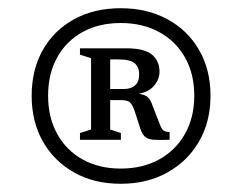

<svg xmlns="http://www.w3.org/2000/svg" viewBox="-20 -706 589 467"><path d="M273.5 -686Q338 -686 387.2 -659.2Q436.5 -632.5 464.2 -584.5Q492 -536.5 492 -473Q492 -410 464.2 -362Q436.5 -314 387.2 -286.5Q338 -259 273.5 -259Q209 -259 160.2 -286.5Q111.5 -314 84.2 -362Q57 -410 57 -473Q57 -536.5 84.2 -584.5Q111.5 -632.5 160.2 -659.2Q209 -686 273.5 -686ZM273.5 -650Q220.5 -650 180.8 -628Q141 -606 119 -566.2Q97 -526.5 97 -473Q97 -420.5 119 -380.5Q141 -340.5 180.8 -318.2Q220.5 -296 273.5 -296Q327 -296 367.2 -318.2Q407.5 -340.5 430 -380.5Q452.5 -420.5 452.5 -473Q452.5 -526.5 430 -566.2Q407.5 -606 367.2 -628Q327 -650 273.5 -650ZM215 -489.5H281Q298 -489.5 308.2 -498Q318.5 -506.5 318.5 -525.5Q318.5 -542.5 307.8 -552Q297 -561.5 267.5 -561.5H211.5L209 -588.5H287.5Q331.5 -588.5 349.8 -573Q368 -557.5 368 -531.5Q368 -511.5 352.5 -495Q337 -478.5 301.5 -475.5V-479Q325.5 -478.5 335.5 -472.5Q345.5 -466.5 350.5 -450.5L366.5 -409.5Q372 -393.5 377 -389.2Q382 -385 392.5 -385V-366Q366.5 -365 352.2 -366.2Q338 -367.5 331.2 -374.8Q324.5 -382 320 -397L308 -434.5Q302 -452.5 295.5 -457.5Q289 -462.5 275.5 -462.5H213.5ZM201.5 -564.5 174.5 -573V-588.5H248V-391L274 -382.5V-366H174.5V-382.5L201.5 -391Z"/></svg>

Font: Newsreader 16pt 16pt
Style: Regular
Weight: 400
Version: Version 1.003